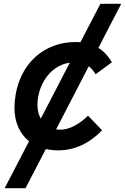

<svg xmlns="http://www.w3.org/2000/svg" viewBox="-20 -778 654 1005"><path d="M220 2 113.5 207H4.5L132 -38.5Q95.5 -67.5 75.5 -112.8Q55.5 -158 55.5 -216Q55.5 -244.5 62 -283.5Q76.5 -366.5 120 -428.5Q163.5 -490.5 229.8 -524.2Q296 -558 377 -558L401 -557L505.5 -758H614.5L495 -527.5Q537 -501.5 565.5 -452L480.5 -389Q464 -417 444.5 -431L273.5 -100.5Q283.5 -99 294 -99Q331.5 -99 371 -120.2Q410.5 -141.5 440.5 -172.5L514.5 -96Q411.5 9 285 9Q251 9 220 2ZM176 -230.5Q176 -188 193.5 -157L345.5 -450Q305 -444.5 270.2 -420.5Q235.5 -396.5 211.8 -357.5Q188 -318.5 179.5 -269.5Q176 -250.5 176 -230.5Z"/></svg>

Font: JuliaMono
Style: Bold Italic
Weight: 700
Italic angle: -9°
Monospace: yes
Designer: cormullion
Foundry: corm
Version: Version 0.057; ttfautohint (v1.8.4)